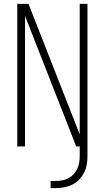

<svg xmlns="http://www.w3.org/2000/svg" viewBox="-20 -755 540 990"><path d="M241 215V178H266Q283 178 300 175Q317 172 332 164.5Q347 157 358.5 144.5Q370 132 377.5 117Q385 102 388 85Q391 68 391 51V0H373L109 -673V0H69V-735H127L391 -62V-735H431V51Q431 73 427 95Q423 117 413 136.5Q403 156 387 172Q371 188 351.5 197.5Q332 207 310 211Q288 215 266 215Z"/></svg>

Font: Iosevka SS18 Extralight
Style: Regular
Weight: 200
Monospace: yes
Designer: Belleve Invis
Foundry: Belleve Invis
Version: Version 25.1.1; ttfautohint (v1.8.4)